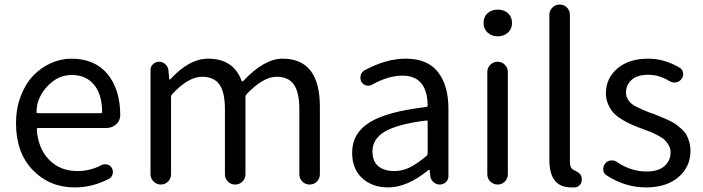

<svg xmlns="http://www.w3.org/2000/svg" viewBox="-20 -816 3109 849"><path d="M310.5 12.7Q199.2 12.7 125 -64Q50.8 -140.6 50.8 -271.5Q50.8 -335 71.3 -389.6Q91.8 -444.3 126 -480.5Q160.2 -516.6 204.6 -536.6Q249 -556.6 295.9 -556.6Q397.5 -556.6 454.1 -490.2Q511.7 -420.9 511.7 -306.6Q511.7 -283.2 494.1 -266.6Q475.6 -250 450.2 -250H149.4Q141.6 -250 142.6 -243.2Q148.4 -159.2 197.3 -109.4Q246.1 -59.6 322.3 -59.6Q378.9 -59.6 428.7 -85.9Q440.4 -91.8 454.1 -88.4Q467.8 -85 474.6 -73.2Q481.4 -60.5 478 -46.4Q474.6 -32.2 461.9 -25.4Q389.6 12.7 310.5 12.7ZM141.6 -320.3Q141.6 -315.4 148.4 -315.4H424.8Q431.6 -315.4 431.6 -322.3Q431.6 -322.3 431.6 -322.3Q430.7 -400.4 395 -442.4Q359.4 -484.4 296.9 -484.4Q239.3 -484.4 195.3 -440.4Q141.6 -387.7 141.6 -320.3Z M645.5 -45.9V-505.9Q645.5 -521.5 656.7 -532.2Q668 -543 683.6 -543Q699.2 -543 710.9 -532.2Q722.7 -521.5 724.6 -505.9L728.5 -465.8Q728.5 -463.9 730 -463.9Q731.4 -463.9 732.4 -464.8Q816.4 -556.6 900.4 -556.6Q1011.7 -556.6 1047.9 -460Q1050.8 -453.1 1055.7 -458Q1148.4 -556.6 1229.5 -556.6Q1394.5 -556.6 1394.5 -343.8V-45.9Q1394.5 -26.4 1381.3 -13.2Q1368.2 0 1349.1 0Q1330.1 0 1316.9 -13.2Q1303.7 -26.4 1303.7 -45.9V-332Q1303.7 -408.2 1279.3 -442.4Q1254.9 -476.6 1203.1 -476.6Q1143.6 -476.6 1070.3 -399.4Q1065.4 -394.5 1065.4 -386.7V-45.9Q1065.4 -26.4 1052.2 -13.2Q1039.1 0 1020 0Q1001 0 987.8 -13.2Q974.6 -26.4 974.6 -45.9V-332Q974.6 -408.2 950.2 -442.4Q925.8 -476.6 874 -476.6Q812.5 -476.6 741.2 -399.4Q736.3 -394.5 736.3 -386.7V-45.9Q736.3 -26.4 723.1 -13.2Q710 0 691.4 0Q672.9 0 659.2 -13.2Q645.5 -26.4 645.5 -45.9Z M1696.3 12.7Q1626 12.7 1581.5 -28.3Q1537.1 -69.3 1537.1 -140.6Q1537.1 -227.5 1615.2 -275.4Q1693.4 -323.2 1864.3 -342.8Q1871.1 -343.8 1871.1 -351.6Q1868.2 -481.4 1759.8 -481.4Q1696.3 -481.4 1627 -442.4Q1614.3 -434.6 1600.1 -438Q1585.9 -441.4 1578.1 -454.1Q1571.3 -467.8 1574.7 -482.4Q1578.1 -497.1 1591.8 -504.9Q1686.5 -556.6 1774.4 -556.6Q1870.1 -556.6 1916.5 -497.6Q1962.9 -438.5 1962.9 -334V-37.1Q1962.9 -21.5 1951.7 -10.7Q1940.4 0 1924.8 0Q1909.2 0 1897 -10.7Q1884.8 -21.5 1882.8 -37.1L1879.9 -63.5Q1879.9 -65.4 1878.4 -65.4Q1877 -65.4 1875 -64.5Q1781.2 12.7 1696.3 12.7ZM1722.7 -59.6Q1759.8 -59.6 1793 -76.2Q1826.2 -92.8 1866.2 -127Q1871.1 -131.8 1871.1 -139.6V-276.4Q1871.1 -283.2 1866.2 -283.2Q1865.2 -283.2 1864.3 -283.2Q1735.4 -266.6 1681.2 -233.9Q1627 -201.2 1627 -147.5Q1627 -102.5 1652.8 -81.1Q1678.7 -59.6 1722.7 -59.6Z M2134.8 -45.9V-497.1Q2134.8 -516.6 2148.4 -529.8Q2162.1 -543 2180.7 -543Q2199.2 -543 2212.4 -529.8Q2225.6 -516.6 2225.6 -497.1V-45.9Q2225.6 -26.4 2212.4 -13.2Q2199.2 0 2180.7 0Q2162.1 0 2148.4 -13.2Q2134.8 -26.4 2134.8 -45.9ZM2118.2 -713.9Q2118.2 -741.2 2135.7 -757.3Q2153.3 -773.4 2181.2 -773.4Q2209 -773.4 2226.6 -757.3Q2244.1 -741.2 2244.1 -713.9Q2244.1 -688.5 2226.1 -671.9Q2208 -655.3 2181.2 -655.3Q2154.3 -655.3 2136.2 -671.9Q2118.2 -688.5 2118.2 -713.9Z M2505.9 12.7Q2409.2 12.7 2409.2 -108.4V-751Q2409.2 -769.5 2422.9 -782.7Q2436.5 -795.9 2455.1 -795.9Q2473.6 -795.9 2486.8 -782.7Q2500 -769.5 2500 -751V-101.6Q2500 -74.2 2514.6 -65.4Q2517.6 -64.5 2523.9 -61Q2530.3 -57.6 2533.2 -55.7Q2536.1 -53.7 2540.5 -50.3Q2544.9 -46.9 2547.4 -43Q2549.8 -39.1 2550.8 -34.2L2551.8 -30.3Q2552.7 -26.4 2552.7 -22.5Q2552.7 -10.7 2546.9 -2Q2538.1 10.7 2523.4 12.7Q2515.6 12.7 2505.9 12.7Z M2835.9 12.7Q2745.1 12.7 2663.1 -40Q2649.4 -47.9 2647.5 -63.5Q2647.5 -66.4 2647.5 -69.3Q2647.5 -82 2655.3 -91.8Q2664.1 -104.5 2679.7 -106.4Q2695.3 -108.4 2708 -99.6Q2770.5 -57.6 2838.9 -57.6Q2890.6 -57.6 2918 -81.5Q2945.3 -105.5 2945.3 -142.6Q2945.3 -159.2 2937.5 -172.9Q2929.7 -186.5 2919.9 -196.3Q2910.2 -206.1 2890.6 -216.3Q2871.1 -226.6 2858.4 -231.9Q2845.7 -237.3 2821.3 -246.1Q2793.9 -255.9 2774.9 -264.2Q2755.9 -272.5 2731.9 -286.6Q2708 -300.8 2693.8 -315.9Q2679.7 -331.1 2669.4 -354Q2659.2 -377 2659.2 -403.3Q2659.2 -469.7 2710 -513.2Q2760.7 -556.6 2846.7 -556.6Q2918 -556.6 2985.4 -516.6Q2998 -508.8 3000.5 -493.7Q3002.9 -478.5 2993.2 -466.8Q2984.4 -454.1 2969.2 -451.7Q2954.1 -449.2 2941.4 -457Q2894.5 -485.4 2846.7 -485.4Q2797.9 -485.4 2772.9 -462.9Q2748 -440.4 2748 -407.2Q2748 -392.6 2754.4 -380.4Q2760.7 -368.2 2769 -360.4Q2777.3 -352.5 2794.4 -343.8Q2811.5 -335 2823.2 -330.1Q2835 -325.2 2857.4 -316.4Q2864.3 -314.5 2867.2 -313.5Q2891.6 -303.7 2902.3 -299.3Q2913.1 -294.9 2934.6 -285.2Q2956.1 -275.4 2966.8 -267.6Q2977.5 -259.8 2992.7 -246.6Q3007.8 -233.4 3015.1 -220.2Q3022.5 -207 3027.8 -188.5Q3033.2 -169.9 3033.2 -148.4Q3033.2 -79.1 2980.5 -33.2Q2927.7 12.7 2835.9 12.7Z"/></svg>

Font: Gen Jyuu Gothic Regular
Style: Regular
Weight: 400
Designer: [Source Han Sans]
Ryoko NISHIZUKA  (kana & ideographs); Paul D. Hunt (Latin, Greek & Cyrillic); Wenlong ZHANG  (bopomofo
Version: Version 1.002.20150607